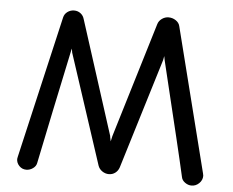

<svg xmlns="http://www.w3.org/2000/svg" viewBox="-56 -885 1172 966"><g transform="rotate(5 530.0 -402.5)"><path d="M1000 -40Q1000 -18 983.5 -2Q967 14 945 14Q928 14 912.5 3Q897 -8 894 -24Q877 -100 848 -220.5Q819 -341 796 -436L756 -602L752 -623L748 -602L578 -46Q572 -28 558 -17.5Q544 -7 526 -7Q508 -7 492.5 -17.5Q477 -28 471 -45L289 -600Q287 -614 285 -620Q281 -602 281 -600Q254 -475 217.5 -299Q181 -123 162 -31Q159 -15 143.5 -4Q128 7 110 7Q89 7 74.5 -8Q60 -23 60 -43Q60 -46 62 -54L228 -772Q232 -790 247 -801Q262 -812 281 -812Q299 -812 313 -801.5Q327 -791 332 -773L516 -199Q516 -194 518 -187Q520 -180 521 -172L527 -199L703 -780Q708 -797 723.5 -808Q739 -819 757 -819Q777 -819 793.5 -808Q810 -797 814 -780L998 -51Z"/></g></svg>

Font: Tsukimi Rounded SemiBold
Style: Regular
Weight: 600
Designer: Takashi Funayama
Foundry: Takashi Funayama
Version: Version 1.032; ttfautohint (v1.8.3)